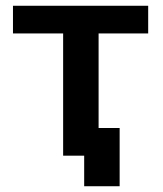

<svg xmlns="http://www.w3.org/2000/svg" viewBox="-20 -540 564 666"><path d="M494 -424H322V-96H395V106H272V0H199V-424H25V-520H494Z"/></svg>

Font: Non Bureau Medium
Style: Regular
Weight: 500
Designer: Jona Saucedo
Foundry: Non Foundry
Version: Version 1.000; ttfautohint (v1.8.4)